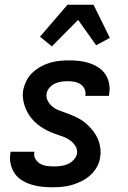

<svg xmlns="http://www.w3.org/2000/svg" viewBox="-20 -783 540 811"><path d="M201 8Q178 8 155.5 5.5Q133 3 112 -3.5Q91 -10 72.5 -21.5Q54 -33 42 -50.5Q30 -68 25 -90Q20 -112 24 -135L25 -142H125V-139Q122 -124 130 -111Q138 -98 150.5 -91Q163 -84 178 -82Q193 -80 209 -80Q223 -80 237.5 -82Q252 -84 265.5 -89.5Q279 -95 290.5 -107Q302 -119 305 -133Q308 -150 299.5 -164.5Q291 -179 278.5 -188.5Q266 -198 251 -204Q236 -210 220.5 -215Q205 -220 190.5 -226.5Q176 -233 162.5 -241Q149 -249 136.5 -259.5Q124 -270 114 -282Q104 -294 96.5 -307.5Q89 -321 84 -336.5Q79 -352 77 -368.5Q75 -385 78 -402Q82 -422 91.5 -441.5Q101 -461 117 -476Q133 -491 152 -501.5Q171 -512 191 -518Q211 -524 231.5 -526Q252 -528 272 -528Q295 -528 316.5 -525.5Q338 -523 358.5 -516Q379 -509 396.5 -497.5Q414 -486 425.5 -468.5Q437 -451 441 -429.5Q445 -408 441 -385L440 -378H340L341 -381Q343 -396 336.5 -408.5Q330 -421 319 -428Q308 -435 294 -437.5Q280 -440 265 -440Q252 -440 238.5 -438Q225 -436 212 -430Q199 -424 189 -412.5Q179 -401 177 -388Q174 -371 182 -356.5Q190 -342 202.5 -332Q215 -322 230 -316.5Q245 -311 260 -305.5Q275 -300 290 -293.5Q305 -287 319 -279Q333 -271 344.5 -260.5Q356 -250 366.5 -238Q377 -226 385 -212.5Q393 -199 398 -183.5Q403 -168 404.5 -151.5Q406 -135 403 -118Q400 -97 389 -77.5Q378 -58 361.5 -43Q345 -28 325 -18Q305 -8 284.5 -2Q264 4 243 6Q222 8 201 8ZM199 -587 149 -628 265 -763H375L444 -623L386 -592L310 -699Z"/></svg>

Font: Iosevka Semibold
Style: Italic
Weight: 600
Italic angle: -9°
Monospace: yes
Designer: Belleve Invis
Foundry: Belleve Invis
Version: Version 32.5.0; ttfautohint (v1.8.4)